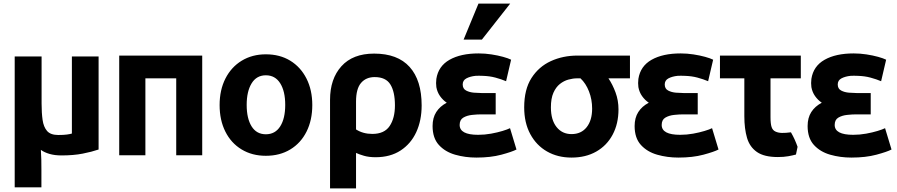

<svg xmlns="http://www.w3.org/2000/svg" viewBox="-20 -849 5003 1071"><path d="M323 18Q390 18 441 8Q492 -2 530 -15V-534H381V-104Q371 -101 353 -98.5Q335 -96 305 -96Q262 -96 242.5 -118.5Q223 -141 217.5 -180.5Q212 -220 212 -271V-534H62V196H211V99Q211 70 210.5 42.5Q210 15 208 -13Q227 1 256 9.5Q285 18 323 18Z M1108 -539H645V17H791V-412H963V17H1108Z M1722 -263Q1722 -347 1689.5 -411Q1657 -475 1599 -510.5Q1541 -546 1463 -546Q1387 -546 1328.5 -510.5Q1270 -475 1237.5 -411Q1205 -347 1205 -263Q1205 -179 1237 -115Q1269 -51 1327.5 -15.5Q1386 20 1463 20Q1541 20 1599.5 -15.5Q1658 -51 1690 -115Q1722 -179 1722 -263ZM1571 -264Q1571 -188 1543 -144Q1515 -100 1463 -100Q1411 -100 1383.5 -144Q1356 -188 1356 -264Q1356 -339 1383.5 -384Q1411 -429 1463 -429Q1515 -429 1543 -384.5Q1571 -340 1571 -264Z M2075 28Q2157 28 2214.5 -9.5Q2272 -47 2302 -112Q2332 -177 2332 -261Q2332 -401 2265 -475.5Q2198 -550 2067 -550Q1948 -550 1884.5 -479.5Q1821 -409 1821 -292V202H1966V4Q1983 12 2010.5 20Q2038 28 2075 28ZM1966 -282Q1966 -354 1994 -386.5Q2022 -419 2070 -419Q2132 -419 2157.5 -378Q2183 -337 2183 -261Q2183 -190 2153.5 -146Q2124 -102 2057 -102Q2005 -102 1966 -127Z M2647 -97Q2544 -97 2544 -152Q2544 -181 2564.5 -193Q2585 -205 2613 -208Q2641 -211 2663 -211H2745V-330H2666Q2649 -330 2624 -332Q2599 -334 2580 -344Q2561 -354 2561 -378Q2561 -401 2582 -412Q2603 -423 2633 -426Q2651 -427 2671 -426Q2711 -425 2744 -416Q2777 -407 2803 -396L2831 -516Q2815 -524 2786 -532Q2757 -540 2721.5 -545.5Q2686 -551 2650 -551Q2550 -551 2487.5 -515.5Q2425 -480 2414 -409Q2411 -385 2414 -363Q2419 -335 2434.5 -313Q2450 -291 2472 -276Q2434 -256 2413.5 -224Q2393 -192 2393 -146Q2393 -79 2428 -40.5Q2463 -2 2519 14Q2575 30 2637 30Q2717 30 2776.5 14Q2836 -2 2861 -15L2825 -134Q2811 -127 2783 -118.5Q2755 -110 2719.5 -103.5Q2684 -97 2647 -97ZM2668 -628 2826 -829H2649L2566 -628Z M3430 -239Q3430 -289 3413.5 -333.5Q3397 -378 3374 -412H3494V-539H3202Q3120 -539 3052.5 -508Q2985 -477 2944.5 -413.5Q2904 -350 2904 -250Q2904 -164 2938 -101Q2972 -38 3031.5 -4Q3091 30 3168 30Q3247 30 3306 -3.5Q3365 -37 3397.5 -98Q3430 -159 3430 -239ZM3283 -243Q3283 -178 3252.5 -139.5Q3222 -101 3168 -101Q3116 -101 3084.5 -140.5Q3053 -180 3053 -250Q3053 -300 3067 -331.5Q3081 -363 3103 -380.5Q3125 -398 3150.5 -405Q3176 -412 3199 -412H3218Q3248 -384 3265.5 -339Q3283 -294 3283 -243Z M3774 -97Q3671 -97 3671 -152Q3671 -181 3691.5 -193Q3712 -205 3740 -208Q3768 -211 3790 -211H3872V-330H3793Q3776 -330 3751 -332Q3726 -334 3707 -344Q3688 -354 3688 -378Q3688 -401 3709 -412Q3730 -423 3760 -426Q3778 -427 3798 -426Q3838 -425 3871 -416Q3904 -407 3930 -396L3958 -516Q3942 -524 3913 -532Q3884 -540 3848.5 -545.5Q3813 -551 3777 -551Q3677 -551 3614.5 -515.5Q3552 -480 3541 -409Q3538 -385 3541 -363Q3546 -335 3561.5 -313Q3577 -291 3599 -276Q3561 -256 3540.5 -224Q3520 -192 3520 -146Q3520 -79 3555 -40.5Q3590 -2 3646 14Q3702 30 3764 30Q3844 30 3903.5 14Q3963 -2 3988 -15L3952 -134Q3938 -127 3910 -118.5Q3882 -110 3846.5 -103.5Q3811 -97 3774 -97Z M4429 -30Q4422 -50 4413 -70Q4404 -90 4392 -111Q4362 -107 4341.5 -107.5Q4321 -108 4306 -115Q4290 -122 4284 -140.5Q4278 -159 4278 -195V-412H4447V-539H3996V-412H4132V-201Q4132 -131 4147 -80Q4162 -29 4202.5 -1Q4243 27 4319 27Q4352 27 4377 22.5Q4402 18 4420 13Z M4739 -97Q4636 -97 4636 -152Q4636 -181 4656.5 -193Q4677 -205 4705 -208Q4733 -211 4755 -211H4837V-330H4758Q4741 -330 4716 -332Q4691 -334 4672 -344Q4653 -354 4653 -378Q4653 -401 4674 -412Q4695 -423 4725 -426Q4743 -427 4763 -426Q4803 -425 4836 -416Q4869 -407 4895 -396L4923 -516Q4907 -524 4878 -532Q4849 -540 4813.5 -545.5Q4778 -551 4742 -551Q4642 -551 4579.5 -515.5Q4517 -480 4506 -409Q4503 -385 4506 -363Q4511 -335 4526.5 -313Q4542 -291 4564 -276Q4526 -256 4505.5 -224Q4485 -192 4485 -146Q4485 -79 4520 -40.5Q4555 -2 4611 14Q4667 30 4729 30Q4809 30 4868.5 14Q4928 -2 4953 -15L4917 -134Q4903 -127 4875 -118.5Q4847 -110 4811.5 -103.5Q4776 -97 4739 -97Z"/></svg>

Font: Repo Bold
Style: Bold
Weight: 700
Designer: Stefan Peev
Foundry: Context Ltd
Version: Version 1.502